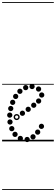

<svg xmlns="http://www.w3.org/2000/svg" viewBox="-25 -1349 534 1832"><path d="M189 -243.5Q178.5 -243.5 171.2 -250.8Q164 -258 164 -268.5Q164 -279 171.2 -286.2Q178.5 -293.5 189 -293.5Q199.5 -293.5 206.8 -286.2Q214 -279 214 -268.5Q214 -258 206.8 -250.8Q199.5 -243.5 189 -243.5ZM244 -281Q233.5 -281 226.2 -288.2Q219 -295.5 219 -306Q219 -316.5 226.2 -323.8Q233.5 -331 244 -331Q254.5 -331 261.8 -323.8Q269 -316.5 269 -306Q269 -295.5 261.8 -288.2Q254.5 -281 244 -281ZM297 -320Q286.5 -320 279.2 -327.2Q272 -334.5 272 -345Q272 -355.5 279.2 -362.8Q286.5 -370 297 -370Q307.5 -370 314.8 -362.8Q322 -355.5 322 -345Q322 -334.5 314.8 -327.2Q307.5 -320 297 -320ZM343.5 -360Q333 -360 325.8 -367.2Q318.5 -374.5 318.5 -385Q318.5 -395.5 325.8 -402.8Q333 -410 343.5 -410Q354 -410 361.2 -402.8Q368.5 -395.5 368.5 -385Q368.5 -374.5 361.2 -367.2Q354 -360 343.5 -360ZM373 -417.5Q362.5 -417.5 355.2 -424.8Q348 -432 348 -442.5Q348 -453 355.2 -460.2Q362.5 -467.5 373 -467.5Q383.5 -467.5 390.8 -460.2Q398 -453 398 -442.5Q398 -432 390.8 -424.8Q383.5 -417.5 373 -417.5ZM343 -474.5Q332.5 -474.5 325.2 -481.8Q318 -489 318 -499.5Q318 -510 325.2 -517.2Q332.5 -524.5 343 -524.5Q353.5 -524.5 360.8 -517.2Q368 -510 368 -499.5Q368 -489 360.8 -481.8Q353.5 -474.5 343 -474.5ZM281 -498.5Q270.5 -498.5 263.2 -505.8Q256 -513 256 -523.5Q256 -534 263.2 -541.2Q270.5 -548.5 281 -548.5Q291.5 -548.5 298.8 -541.2Q306 -534 306 -523.5Q306 -513 298.8 -505.8Q291.5 -498.5 281 -498.5ZM220 -488Q209.5 -488 202.2 -495.2Q195 -502.5 195 -513Q195 -523.5 202.2 -530.8Q209.5 -538 220 -538Q230.5 -538 237.8 -530.8Q245 -523.5 245 -513Q245 -502.5 237.8 -495.2Q230.5 -488 220 -488ZM165 -453Q154.5 -453 147.2 -460.2Q140 -467.5 140 -478Q140 -488.5 147.2 -495.8Q154.5 -503 165 -503Q175.5 -503 182.8 -495.8Q190 -488.5 190 -478Q190 -467.5 182.8 -460.2Q175.5 -453 165 -453ZM124.5 -404Q114 -404 106.8 -411.2Q99.5 -418.5 99.5 -429Q99.5 -439.5 106.8 -446.8Q114 -454 124.5 -454Q135 -454 142.2 -446.8Q149.5 -439.5 149.5 -429Q149.5 -418.5 142.2 -411.2Q135 -404 124.5 -404ZM96 -347.5Q85.5 -347.5 78.2 -354.8Q71 -362 71 -372.5Q71 -383 78.2 -390.2Q85.5 -397.5 96 -397.5Q106.5 -397.5 113.8 -390.2Q121 -383 121 -372.5Q121 -362 113.8 -354.8Q106.5 -347.5 96 -347.5ZM77.5 -288.5Q67 -288.5 59.8 -295.8Q52.5 -303 52.5 -313.5Q52.5 -324 59.8 -331.2Q67 -338.5 77.5 -338.5Q88 -338.5 95.2 -331.2Q102.5 -324 102.5 -313.5Q102.5 -303 95.2 -295.8Q88 -288.5 77.5 -288.5ZM68 -225.5Q57.5 -225.5 50.2 -232.8Q43 -240 43 -250.5Q43 -261 50.2 -268.2Q57.5 -275.5 68 -275.5Q78.5 -275.5 85.8 -268.2Q93 -261 93 -250.5Q93 -240 85.8 -232.8Q78.5 -225.5 68 -225.5ZM70.5 -160Q60 -160 52.8 -167.2Q45.5 -174.5 45.5 -185Q45.5 -195.5 52.8 -202.8Q60 -210 70.5 -210Q81 -210 88.2 -202.8Q95.5 -195.5 95.5 -185Q95.5 -174.5 88.2 -167.2Q81 -160 70.5 -160ZM87.5 -96.5Q77 -96.5 69.8 -103.8Q62.5 -111 62.5 -121.5Q62.5 -132 69.8 -139.2Q77 -146.5 87.5 -146.5Q98 -146.5 105.2 -139.2Q112.5 -132 112.5 -121.5Q112.5 -111 105.2 -103.8Q98 -96.5 87.5 -96.5ZM118.5 -42Q108 -42 100.8 -49.2Q93.5 -56.5 93.5 -67Q93.5 -77.5 100.8 -84.8Q108 -92 118.5 -92Q129 -92 136.2 -84.8Q143.5 -77.5 143.5 -67Q143.5 -56.5 136.2 -49.2Q129 -42 118.5 -42ZM169 -3Q158.5 -3 151.2 -10.2Q144 -17.5 144 -28Q144 -38.5 151.2 -45.8Q158.5 -53 169 -53Q179.5 -53 186.8 -45.8Q194 -38.5 194 -28Q194 -17.5 186.8 -10.2Q179.5 -3 169 -3ZM234 7Q223.5 7 216.2 -0.2Q209 -7.5 209 -18Q209 -28.5 216.2 -35.8Q223.5 -43 234 -43Q244.5 -43 251.8 -35.8Q259 -28.5 259 -18Q259 -7.5 251.8 -0.2Q244.5 7 234 7ZM290 -18.5Q279.5 -18.5 272.2 -25.8Q265 -33 265 -43.5Q265 -54 272.2 -61.2Q279.5 -68.5 290 -68.5Q300.5 -68.5 307.8 -61.2Q315 -54 315 -43.5Q315 -33 307.8 -25.8Q300.5 -18.5 290 -18.5ZM334.5 -63.5Q324 -63.5 316.8 -70.8Q309.5 -78 309.5 -88.5Q309.5 -99 316.8 -106.2Q324 -113.5 334.5 -113.5Q345 -113.5 352.2 -106.2Q359.5 -99 359.5 -88.5Q359.5 -78 352.2 -70.8Q345 -63.5 334.5 -63.5ZM370.5 -118.5Q360 -118.5 352.8 -125.8Q345.5 -133 345.5 -143.5Q345.5 -154 352.8 -161.2Q360 -168.5 370.5 -168.5Q381 -168.5 388.2 -161.2Q395.5 -154 395.5 -143.5Q395.5 -133 388.2 -125.8Q381 -118.5 370.5 -118.5ZM134 -203Q122 -203 113.5 -211.5Q105 -220 105 -232Q105 -244 113.5 -252.5Q122 -261 134 -261Q146 -261 154.5 -252.5Q163 -244 163 -232Q163 -220 154.5 -211.5Q146 -203 134 -203ZM134 -216.5Q140.5 -216.5 145 -221.2Q149.5 -226 149.5 -232.5Q149.5 -238.5 145 -243Q140.5 -247.5 134 -247.5Q127.5 -247.5 123 -243Q118.5 -238.5 118.5 -232.5Q118.5 -226 123 -221.2Q127.5 -216.5 134 -216.5ZM-5 455H488.5V463H-5ZM-5 -16H488.5V0H-5ZM-5 -549H488.5V-541H-5ZM-5 -1329H488.5V-1321H-5Z"/></svg>

Font: Edu SA Dotted Guide
Style: Regular
Weight: 400
Designer: Tina and Corey Anderson, Eben Sorkin, Mirko Velimirovic
Foundry: Google for Education
Version: Version 2.000